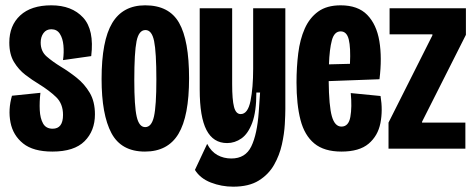

<svg xmlns="http://www.w3.org/2000/svg" viewBox="-20 -559 1783 722"><path d="M177 11Q105 11 67 -19.5Q29 -50 19.5 -98.5Q10 -147 25 -199L132 -210Q128 -176 129.5 -145Q131 -114 142 -94.5Q153 -75 178 -75Q217 -75 217 -127Q217 -169 191 -194Q165 -219 126 -243Q101 -258 75.5 -277.5Q50 -297 32.5 -326Q15 -355 15 -399Q15 -463 56 -501Q97 -539 173 -539Q250 -539 292.5 -493Q335 -447 323 -348L217 -333Q221 -362 218.5 -388.5Q216 -415 205 -432Q194 -449 173 -449Q154 -449 143.5 -434.5Q133 -420 133 -399Q133 -366 155.5 -346.5Q178 -327 209 -308Q239 -290 268.5 -266.5Q298 -243 317.5 -210Q337 -177 337 -129Q337 -67 298 -28Q259 11 177 11Z M525 11Q436 11 399 -58.5Q362 -128 362 -262Q362 -406 402 -472.5Q442 -539 526 -539Q616 -539 653.5 -473Q691 -407 691 -265Q691 -122 651 -55.5Q611 11 525 11ZM526 -81Q550 -81 559 -121Q568 -161 568 -260Q568 -363 559.5 -404.5Q551 -446 527 -446Q502 -446 493.5 -404Q485 -362 485 -258Q485 -160 494 -120.5Q503 -81 526 -81Z M857 143Q813 143 773 127.5Q733 112 713 80L759 -18Q774 11 797.5 24Q821 37 850 37Q903 37 925 -8.5Q947 -54 953 -138L958 -211H944Q944 -139 928.5 -97.5Q913 -56 888 -38.5Q863 -21 834 -21Q782 -21 756.5 -70Q731 -119 731 -222V-528H853V-243Q853 -184 860 -157Q867 -130 885 -130Q912 -130 922 -179.5Q932 -229 932 -301V-528H1053V-149Q1053 -128 1051 -92Q1049 -56 1040 -15.5Q1031 25 1010.5 61Q990 97 953 120Q916 143 857 143Z M1264 11Q1199 11 1162 -19.5Q1125 -50 1110 -108Q1095 -166 1095 -249Q1095 -306 1101.5 -358.5Q1108 -411 1126 -451.5Q1144 -492 1176.5 -515.5Q1209 -539 1261 -539Q1326 -539 1361 -503Q1396 -467 1406.5 -404.5Q1417 -342 1407 -261L1216 -254Q1217 -160 1228 -121.5Q1239 -83 1264 -83Q1291 -83 1297.5 -119.5Q1304 -156 1299 -209L1411 -198Q1420 -144 1410.5 -96Q1401 -48 1366 -18.5Q1331 11 1264 11ZM1261 -441Q1237 -441 1228 -407.5Q1219 -374 1217 -317L1296 -319Q1299 -380 1291.5 -410.5Q1284 -441 1261 -441Z M1441 0V-98L1606 -426V-430H1445V-528H1732V-428L1567 -101V-98H1730V0Z"/></svg>

Font: Bricolage Grotesque 96pt Condensed SemiBold
Style: Regular
Weight: 600
Width: 3
Designer: Mathieu Triay
Foundry: Atelier Triay
Version: Version 1.001; ttfautohint (v1.8.4.7-5d5b);gftools[0.9.33.de